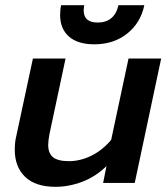

<svg xmlns="http://www.w3.org/2000/svg" viewBox="-20 -706 650 741"><path d="M212 -648Q212 -669 216 -686H305Q303 -672 303 -666Q303 -619 357 -619Q389 -619 409.5 -636Q430 -653 437 -686H537Q523 -618 471 -576.5Q419 -535 344 -535Q280 -535 246 -565Q212 -595 212 -648ZM37 -128Q37 -156 42 -177L107 -480H233L171 -189Q166 -162 166 -147Q166 -114 185 -99Q204 -84 246 -84Q289 -84 331.5 -104.5Q374 -125 409 -166L476 -480H602L500 0H378L391 -65Q349 -24 297.5 -4.5Q246 15 194 15Q117 15 77 -23.5Q37 -62 37 -128Z"/></svg>

Font: Prompt Medium
Style: Italic
Weight: 500
Italic angle: -12°
Designer: Katatrad Team
Foundry: CadsonDemak
Version: Version 1.001